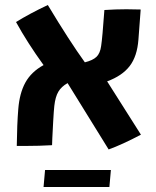

<svg xmlns="http://www.w3.org/2000/svg" viewBox="-20 -578 623 767"><path d="M250 -246Q225 -232 213 -211.5Q201 -191 197 -155Q195 -138 192.5 -93.5Q190 -49 189 -26L188 2Q136 5 82 5H47Q48 -81 53 -142Q58 -206 81.5 -248.5Q105 -291 154 -318Q89 -408 44 -490Q99 -524 171 -558Q257 -415 319 -329Q351 -337 365.5 -351Q380 -365 384 -394Q389 -426 397 -538Q442 -541 485 -541L542 -540L533 -420Q528 -353 498 -314Q468 -275 408 -253L543 -40Q467 0 414 19ZM160 101H423L417 169H154Z"/></svg>

Font: Secular One
Style: Regular
Weight: 400
Designer: Michal Sahar
Foundry: Hagilda
Version: Version 1.000